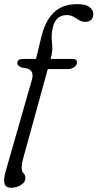

<svg xmlns="http://www.w3.org/2000/svg" viewBox="-24 -732 472 930"><path d="M60 -426.5Q60 -446.5 86.5 -446.5H150.5L175.5 -550.5Q194 -630 236.2 -671Q278.5 -712 350.5 -712Q392 -712 410 -697.5Q428 -683 428 -664Q428 -646.5 417.8 -636.2Q407.5 -626 389 -626Q373 -626 359.8 -634.2Q346.5 -642.5 332.2 -650.8Q318 -659 299 -659Q243.5 -659 230.5 -592.5Q223.5 -560.5 228 -523.8Q232.5 -487 223 -453L221 -446.5H326Q349 -446.5 349 -430Q349 -416 335.5 -406.8Q322 -397.5 304 -397.5H207.5L87 40Q81 61.5 81 82.5Q81 98.5 90 107.2Q99 116 99 131Q99 150.5 77.5 164Q56 177.5 29.5 177.5Q5 177.5 -1.8 158Q-8.5 138.5 4 96L130 -344Q138.5 -372.5 127.8 -387.2Q117 -402 82.5 -404.5Q60 -412 60 -426.5Z"/></svg>

Font: Fraunces 9pt S100 Light
Style: Italic
Weight: 300
Italic angle: -16°
Version: Version 1.000; ttfautohint (v1.8.3)